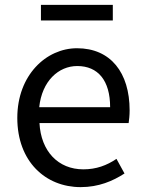

<svg xmlns="http://www.w3.org/2000/svg" viewBox="-20 -755 594 788"><path d="M311 13C385 13 443 -12 491 -43L458 -103C418 -76 375 -60 322 -60C219 -60 148 -134 142 -250H508C510 -263 512 -282 512 -302C512 -457 434 -557 296 -557C170 -557 51 -447 51 -271C51 -92 167 13 311 13ZM141 -315C152 -422 220 -484 297 -484C382 -484 432 -425 432 -315ZM148 -671H443V-735H148Z"/></svg>

Font: Noto Sans Japanese Regular
Style: Regular
Weight: 400
Designer: Ryoko NISHIZUKA (kana & ideographs); Paul D. Hunt (Latin, Greek & Cyrillic); Wenlong ZHANG (bopomofo); Sandoll Communica
Foundry: Adobe Systems Incorporated
Version: Version 1.000;PS 1;hotconv 1.0.78;makeotf.lib2.5.61930